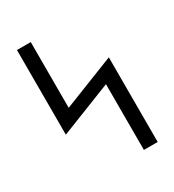

<svg xmlns="http://www.w3.org/2000/svg" viewBox="-178 -838 855 941"><g transform="rotate(-30 250.0 -367.5)"><path d="M358 0V-372L64 -256V-735H142V-363L436 -479V0Z"/></g></svg>

Font: Iosevka Curly
Style: Regular
Weight: 400
Monospace: yes
Designer: Belleve Invis
Foundry: Belleve Invis
Version: Version 22.1.2; ttfautohint (v1.8.4)